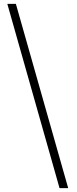

<svg xmlns="http://www.w3.org/2000/svg" viewBox="-20 -801 401 998"><path d="M334.5 177H289.5L18 -781H62.5Z"/></svg>

Font: Merriweather 144pt
Style: Regular
Weight: 400
Version: Version 2.100